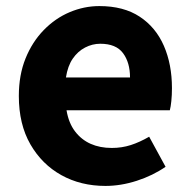

<svg xmlns="http://www.w3.org/2000/svg" viewBox="-20 -598 628 632"><path d="M327 14Q246 14 182 -21.5Q118 -57 80 -123Q42 -189 42 -282Q42 -351 64 -405.5Q86 -460 124 -499Q162 -538 209.5 -558Q257 -578 307 -578Q387 -578 440 -543Q493 -508 519.5 -447Q546 -386 546 -308Q546 -285 544 -265.5Q542 -246 539 -235H199Q206 -193 227 -165.5Q248 -138 278.5 -124.5Q309 -111 348 -111Q381 -111 410.5 -120.5Q440 -130 471 -148L525 -49Q483 -20 430.5 -3Q378 14 327 14ZM197 -343H408Q408 -392 385 -423Q362 -454 310 -454Q284 -454 260 -441.5Q236 -429 219.5 -405Q203 -381 197 -343Z"/></svg>

Font: Noto Sans JP Thin ExtraBold
Style: Regular
Weight: 800
Version: Version 2.004-H2;hotconv 1.0.118;makeotfexe 2.5.65603